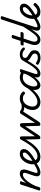

<svg xmlns="http://www.w3.org/2000/svg" viewBox="1942 -2996 1074 4997"><g transform="rotate(-90 2478.5 -498.0)"><path d="M487 17Q445 17 422.5 1.5Q400 -14 393 -38.5Q386 -63 389.5 -92.5Q393 -122 402 -149L468 -344Q478 -371 478.5 -392.5Q479 -414 467.5 -426.5Q456 -439 428 -439Q396 -439 358.5 -415Q321 -391 282.5 -347Q244 -303 206 -243Q168 -183 136 -110L104 -11Q100 2 89.5 8.5Q79 15 56 15Q40 15 26 8Q12 1 19 -18L169 -483Q176 -503 185.5 -509Q195 -515 214 -515Q245 -515 253.5 -505.5Q262 -496 255 -476L214 -347Q241 -389 271.5 -420.5Q302 -452 333 -474.5Q364 -497 396 -508Q428 -519 460 -519Q510 -519 536 -495.5Q562 -472 565.5 -427Q569 -382 547 -318L490 -147Q472 -96 476 -77Q480 -58 507 -58Q521 -58 527.5 -46.5Q534 -35 532 -20.5Q530 -6 519 5.5Q508 17 487 17Z M487 17Q473 17 466 5.5Q459 -6 461 -20.5Q463 -35 474 -46.5Q485 -58 506 -58Q528 -58 556.5 -68.5Q585 -79 626.5 -101Q668 -123 727 -160Q740 -168 751 -163.5Q762 -159 767 -147Q772 -135 769.5 -121Q767 -107 753 -98Q687 -56 639 -30.5Q591 -5 555 6Q519 17 487 17Z M761 -171Q802 -195 845 -224Q888 -253 924.5 -284Q961 -315 984 -344.5Q1007 -374 1007 -400Q1007 -422 995 -431Q983 -440 964 -440Q923 -440 891 -414.5Q859 -389 836.5 -350.5Q814 -312 802 -270Q790 -228 790 -196Q790 -163 797.5 -137.5Q805 -112 820 -95Q835 -78 857 -69Q879 -60 908 -60Q922 -60 927.5 -48.5Q933 -37 931 -21.5Q929 -6 920 5.5Q911 17 896 17Q829 17 785.5 -9Q742 -35 721 -82Q700 -129 700 -191Q700 -240 718.5 -296.5Q737 -353 772.5 -403.5Q808 -454 859.5 -486.5Q911 -519 978 -519Q1014 -519 1040.5 -506.5Q1067 -494 1082 -470Q1097 -446 1097 -412Q1097 -373 1074.5 -335Q1052 -297 1011 -259Q970 -221 913.5 -182.5Q857 -144 789 -104Z M892 17Q882 17 878.5 5.5Q875 -6 877 -21.5Q879 -37 886.5 -48.5Q894 -60 905 -60Q981 -60 1053.5 -109Q1126 -158 1198 -253.5Q1270 -349 1344 -490Q1349 -500 1364 -497Q1379 -494 1390.5 -484.5Q1402 -475 1398 -465Q1319 -305 1238 -198Q1157 -91 1071 -37Q985 17 892 17Z M1392 15Q1371 15 1363 6.5Q1355 -2 1354 -23L1342 -476Q1342 -490 1350 -502.5Q1358 -515 1386 -515Q1408 -515 1417.5 -506.5Q1427 -498 1427 -475L1430 -121L1670 -484Q1682 -502 1695 -508.5Q1708 -515 1727 -515Q1744 -515 1756.5 -505Q1769 -495 1770 -469L1781 -123L2012 -488Q2023 -505 2034.5 -510Q2046 -515 2060 -515Q2088 -515 2098 -501Q2108 -487 2096 -468L1799 -11Q1792 0 1777 7.5Q1762 15 1740 15Q1718 15 1709.5 6.5Q1701 -2 1701 -23L1690 -378L1447 -11Q1440 -1 1427 7Q1414 15 1392 15Z M2170 -405Q2140 -405 2111.5 -413.5Q2083 -422 2046 -451Q2033 -462 2035 -474Q2037 -486 2048 -496Q2059 -506 2072.5 -509Q2086 -512 2095 -504Q2118 -485 2142 -477Q2166 -469 2195 -469Q2210 -469 2232.5 -472Q2255 -475 2275.5 -479.5Q2296 -484 2305 -489Q2314 -495 2320.5 -485.5Q2327 -476 2327 -463Q2327 -450 2316 -443Q2295 -431 2265.5 -422.5Q2236 -414 2210 -409.5Q2184 -405 2170 -405Z M2324 17Q2219 17 2166 -40.5Q2113 -98 2113 -189Q2113 -242 2132.5 -299.5Q2152 -357 2190 -407Q2228 -457 2284.5 -488Q2341 -519 2414 -519Q2473 -519 2513.5 -501Q2554 -483 2584 -448Q2599 -430 2594.5 -417.5Q2590 -405 2578 -394Q2565 -384 2552 -382.5Q2539 -381 2525 -396Q2506 -417 2478 -428Q2450 -439 2405 -439Q2355 -439 2317 -414Q2279 -389 2253.5 -349.5Q2228 -310 2215.5 -266.5Q2203 -223 2203 -185Q2203 -153 2216 -124Q2229 -95 2258 -77.5Q2287 -60 2334 -60Q2348 -60 2353.5 -48.5Q2359 -37 2357 -21.5Q2355 -6 2346.5 5.5Q2338 17 2324 17Z M2318 17Q2309 17 2305 5.5Q2301 -6 2302.5 -21.5Q2304 -37 2310 -48.5Q2316 -60 2327 -60Q2384 -60 2444 -91.5Q2504 -123 2567.5 -185Q2631 -247 2697 -336Q2703 -344 2715 -339.5Q2727 -335 2735.5 -326Q2744 -317 2738 -308Q2669 -202 2598.5 -129.5Q2528 -57 2458 -20Q2388 17 2318 17Z M2756 17Q2719 17 2692 -1.5Q2665 -20 2650 -54.5Q2635 -89 2635 -135Q2635 -181 2648.5 -233Q2662 -285 2689 -335.5Q2716 -386 2755.5 -427.5Q2795 -469 2847.5 -494Q2900 -519 2964 -519Q3004 -519 3047 -504.5Q3090 -490 3124 -466L3108 -397Q3061 -423 3024.5 -431.5Q2988 -440 2955 -440Q2910 -440 2873.5 -420.5Q2837 -401 2809.5 -368.5Q2782 -336 2763.5 -297Q2745 -258 2735.5 -219.5Q2726 -181 2726 -150Q2726 -123 2733 -103.5Q2740 -84 2753 -73.5Q2766 -63 2785 -63Q2821 -63 2864.5 -98.5Q2908 -134 2956.5 -202.5Q3005 -271 3053 -368L3085 -328Q3027 -207 2968.5 -131Q2910 -55 2856 -19Q2802 17 2756 17ZM3061 17Q3018 17 2995.5 1.5Q2973 -14 2965.5 -38.5Q2958 -63 2961.5 -92.5Q2965 -122 2975 -149L3086 -483Q3093 -503 3102.5 -509Q3112 -515 3131 -515Q3162 -515 3170.5 -505.5Q3179 -496 3172 -476L3062 -147Q3046 -96 3050 -77Q3054 -58 3080 -58Q3094 -58 3100.5 -46.5Q3107 -35 3105 -20.5Q3103 -6 3092.5 5.5Q3082 17 3061 17Z M3061 17Q3047 17 3041 5.5Q3035 -6 3037.5 -20.5Q3040 -35 3050.5 -46.5Q3061 -58 3080 -58Q3110 -58 3143.5 -81.5Q3177 -105 3216.5 -153Q3256 -201 3301.5 -273Q3347 -345 3401 -441Q3409 -457 3423 -453.5Q3437 -450 3446 -436.5Q3455 -423 3447 -409Q3397 -315 3354 -244.5Q3311 -174 3273 -124Q3235 -74 3199.5 -43Q3164 -12 3130 2.5Q3096 17 3061 17Z M3471 19Q3431 19 3399.5 11.5Q3368 4 3344 -8.5Q3320 -21 3301 -36Q3292 -43 3290.5 -55Q3289 -67 3299 -81Q3309 -95 3319.5 -99.5Q3330 -104 3343 -95Q3372 -76 3404.5 -63Q3437 -50 3471 -50Q3509 -50 3533.5 -59Q3558 -68 3570.5 -86.5Q3583 -105 3583 -131Q3583 -156 3568.5 -174Q3554 -192 3531.5 -206Q3509 -220 3483 -234Q3457 -248 3434.5 -266Q3412 -284 3397.5 -310Q3383 -336 3383 -373Q3383 -410 3401 -443Q3419 -476 3458.5 -497.5Q3498 -519 3560 -519Q3605 -519 3640 -506.5Q3675 -494 3698.5 -475Q3722 -456 3734 -437Q3742 -425 3743 -416Q3744 -407 3728 -394Q3715 -385 3705 -384Q3695 -383 3685 -392Q3661 -417 3630.5 -433.5Q3600 -450 3556 -450Q3509 -450 3489 -430.5Q3469 -411 3469 -382Q3469 -359 3483.5 -341Q3498 -323 3520.5 -308.5Q3543 -294 3569 -279.5Q3595 -265 3617.5 -247Q3640 -229 3654.5 -203.5Q3669 -178 3669 -142Q3669 -84 3642.5 -48.5Q3616 -13 3571 3Q3526 19 3471 19Z M3943 17Q3895 17 3864 -3Q3833 -23 3818 -57Q3803 -91 3804.5 -134.5Q3806 -178 3821 -225L3886 -420H3809Q3798 -420 3794 -430Q3790 -440 3795 -460Q3801 -480 3811 -490Q3821 -500 3831 -500H3912L3977 -698Q3983 -718 3992.5 -724Q4002 -730 4022 -730Q4053 -730 4061.5 -720.5Q4070 -711 4063 -691L4000 -500H4126Q4137 -500 4141.5 -490.5Q4146 -481 4140 -460Q4135 -441 4125 -430.5Q4115 -420 4104 -420H3974L3907 -216Q3893 -176 3892 -146Q3891 -116 3899.5 -96.5Q3908 -77 3925 -67.5Q3942 -58 3964 -58Q3978 -58 3984.5 -46.5Q3991 -35 3989 -20.5Q3987 -6 3975.5 5.5Q3964 17 3943 17Z M3947 17Q3933 17 3926 5.5Q3919 -6 3921 -20.5Q3923 -35 3934 -46.5Q3945 -58 3966 -58Q3994 -58 4025 -81Q4056 -104 4095 -151.5Q4134 -199 4184.5 -275Q4235 -351 4302 -457Q4311 -471 4324 -469.5Q4337 -468 4344 -457.5Q4351 -447 4344 -434Q4271 -306 4216 -219.5Q4161 -133 4116.5 -81Q4072 -29 4031 -6Q3990 17 3947 17Z M4277 17Q4235 17 4212.5 2Q4190 -13 4183 -38Q4176 -63 4179.5 -92Q4183 -121 4192 -149L4466 -983Q4473 -1003 4482.5 -1009Q4492 -1015 4511 -1015Q4543 -1015 4551 -1005.5Q4559 -996 4553 -976L4280 -147Q4263 -96 4267 -77Q4271 -58 4297 -58Q4311 -58 4317.5 -46.5Q4324 -35 4322 -20.5Q4320 -6 4309 5.5Q4298 17 4277 17Z M4272 17Q4258 17 4251 5.5Q4244 -6 4246 -20.5Q4248 -35 4259 -46.5Q4270 -58 4291 -58Q4313 -58 4341.5 -68.5Q4370 -79 4411.5 -101Q4453 -123 4512 -160Q4525 -168 4536 -163.5Q4547 -159 4552 -147Q4557 -135 4554.5 -121Q4552 -107 4538 -98Q4472 -56 4424 -30.5Q4376 -5 4340 6Q4304 17 4272 17Z M4665 17Q4602 17 4562.5 -10.5Q4523 -38 4504 -85Q4485 -132 4485 -191Q4485 -240 4503.5 -296.5Q4522 -353 4557 -403.5Q4592 -454 4644 -486.5Q4696 -519 4763 -519Q4799 -519 4825.5 -506.5Q4852 -494 4867 -470Q4882 -446 4882 -412Q4882 -373 4859.5 -335Q4837 -297 4796 -259Q4755 -221 4698.5 -182.5Q4642 -144 4574 -104L4546 -171Q4587 -195 4630 -224Q4673 -253 4709.5 -284Q4746 -315 4769 -344.5Q4792 -374 4792 -400Q4792 -422 4780 -431Q4768 -440 4749 -440Q4707 -440 4675 -414.5Q4643 -389 4621 -350.5Q4599 -312 4587 -270Q4575 -228 4575 -196Q4575 -154 4586.5 -124Q4598 -94 4620.5 -78.5Q4643 -63 4676 -63Q4708 -63 4735 -75Q4762 -87 4786 -107.5Q4810 -128 4834 -152Q4846 -166 4861 -162.5Q4876 -159 4887 -148Q4898 -136 4899.5 -123.5Q4901 -111 4889 -97Q4852 -54 4814.5 -29Q4777 -4 4739.5 6.5Q4702 17 4665 17Z"/></g></svg>

Font: Playwrite AU TAS
Style: Regular
Weight: 400
Designer: Veronika Burian, José Scaglione
Foundry: TypeTogether
Version: Version 1.002